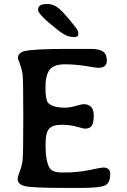

<svg xmlns="http://www.w3.org/2000/svg" viewBox="-20 -922 619 938"><path d="M343.8 -741.2H338.4L335.9 -741.7Q305.7 -741.7 268.1 -771Q166 -850.6 166 -872.6V-875Q166 -902.3 207 -902.3H211.9Q243.2 -902.3 270.8 -878.2Q298.3 -854 351.1 -786.1Q362.3 -771.5 362.3 -762.7V-753.4Q362.3 -741.2 343.8 -741.2ZM387.7 -413.1Q438 -413.1 438 -357.9Q438 -324.7 429 -309.1Q419.9 -293.5 395 -293.5Q388.2 -293.5 355.2 -303Q322.3 -312.5 280.5 -312.5Q238.8 -312.5 220.7 -293.9Q202.6 -275.4 202.6 -215.8Q202.6 -120.6 228 -94.7Q243.2 -79.1 285.2 -79.1Q360.4 -79.1 417.2 -91.3Q474.1 -103.5 483.4 -103.5Q518.6 -103.5 518.6 -72.8Q518.6 -28.3 493.4 -16.1Q468.3 -3.9 373 -3.9H298.3Q141.6 -3.9 104 -12.2Q66.4 -20.5 66.4 -46.9Q66.4 -58.6 76.4 -84.2Q86.4 -109.9 90.1 -136.7Q93.8 -163.6 93.8 -350.3Q93.8 -537.1 90.1 -561.3Q86.4 -585.4 76.9 -610.6Q67.4 -635.7 67.4 -636.2Q67.4 -663.6 98.1 -671.9Q141.1 -683.1 311 -683.1H422.4Q465.3 -683.1 483.6 -669.9Q502 -656.7 502 -625.5Q502 -590.8 460.4 -590.8Q452.6 -590.8 436 -593.3L422.4 -595.7Q354 -607.9 298.6 -607.9Q243.2 -607.9 222.7 -581.5Q202.1 -555.2 202.1 -494.9Q202.1 -434.6 214.8 -419.9Q235.8 -396 298.8 -396Q320.3 -396 350.1 -404.5Q379.9 -413.1 387.7 -413.1Z"/></svg>

Font: Averia Libre
Style: Regular
Weight: 400
Version: Version 1.002